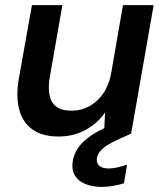

<svg xmlns="http://www.w3.org/2000/svg" viewBox="-20 -522 645 751"><path d="M209 12Q145 12 106.5 -16Q68 -44 55 -94Q42 -144 53 -211L105 -502H224L175 -222Q164 -158 183.5 -123.5Q203 -89 261 -89Q297 -89 328.5 -106Q360 -123 382.5 -154.5Q405 -186 414 -231L461 -502H581L493 0H387L391 -82Q361 -39 314 -13.5Q267 12 209 12ZM377 209Q342 209 314.5 198Q287 187 273 164.5Q259 142 265 106Q270 79 286.5 55Q303 31 336.5 8Q370 -15 425 -37L477 -57L494 0L437 26Q398 44 380.5 60.5Q363 77 359 95Q356 115 368 126Q380 137 405 137Q420 137 438.5 133Q457 129 477 122L465 195Q445 201 422.5 205Q400 209 377 209Z"/></svg>

Font: DM Sans 16pt SemiBold
Style: Italic
Weight: 600
Italic angle: -10°
Version: Version 4.004;gftools[0.9.30]